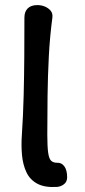

<svg xmlns="http://www.w3.org/2000/svg" viewBox="-20 -730 334 755"><path d="M204 5Q156 8 127 -7.5Q98 -23 84 -52.5Q70 -82 66.5 -120.5Q63 -159 66 -200Q71 -275 73 -353Q75 -431 75.5 -508.5Q76 -586 76 -661Q76 -684 89 -697Q102 -710 127 -710Q143 -710 157 -704Q171 -698 179.5 -687.5Q188 -677 186 -661Q176 -586 172 -508.5Q168 -431 167 -353Q166 -275 166 -200Q166 -153 169.5 -129Q173 -105 181.5 -97.5Q190 -90 204 -90Q222 -91 233 -76Q244 -61 244 -33Q244 -15 231.5 -5.5Q219 4 204 5Z"/></svg>

Font: Winky Sans
Style: Regular
Weight: 400
Designer: Simon Atzbach
Foundry: typofactur
Version: Version 1.205